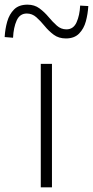

<svg xmlns="http://www.w3.org/2000/svg" viewBox="-73 -804 399 824"><path d="M102 0V-530H150V0ZM210 -639Q179 -639 157.5 -655Q136 -671 118.5 -692.5Q101 -714 83 -730Q65 -746 42 -746Q12 -746 -1.5 -716Q-15 -686 -17 -642L-53 -645Q-51 -680 -42 -711.5Q-33 -743 -12.5 -763.5Q8 -784 45 -784Q75 -784 96.5 -768Q118 -752 135.5 -731Q153 -710 171 -694Q189 -678 212 -678Q242 -678 255.5 -708Q269 -738 271 -780L306 -778Q304 -744 295.5 -712.5Q287 -681 266.5 -660Q246 -639 210 -639Z"/></svg>

Font: Noto Sans TC ExtraLight
Style: Regular
Weight: 250
Designer: Ryoko NISHIZUKA  (kana, bopomofo & ideographs); Paul D. Hunt (Latin, Greek & Cyrillic); Sandoll Communications , Soo-you
Foundry: Adobe
Version: Version 2.004-H2;hotconv 1.0.118;makeotfexe 2.5.65603